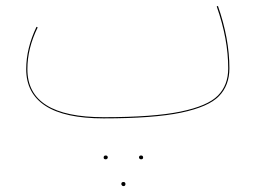

<svg xmlns="http://www.w3.org/2000/svg" viewBox="-20 -390 878 652"><path d="M759 -158Q759 -100 723.5 -63.5Q688 -27 595 -7.5Q502 12 332 12Q200 12 134.5 -30.5Q69 -73 69 -155Q69 -226 104 -299L108 -297Q73 -226 73 -155Q73 8 332 8Q501 8 593 -11Q685 -30 720 -65.5Q755 -101 755 -158Q755 -257 716 -368L720 -370Q759 -259 759 -158ZM332 145Q332 138 339 138Q346 138 346 145Q346 147 344 149Q342 151 339 151Q332 151 332 145ZM452 145Q452 138 459 138Q466 138 466 145Q466 151 459 151Q456 151 454 149Q452 147 452 145ZM392 235Q392 228 399 228Q406 228 406 235Q406 242 399 242Q396 242 394 239.5Q392 237 392 235Z"/></svg>

Font: FiraGO Four
Style: Regular
Weight: 100
Designer: bBox Type
Foundry: bBox Type GmbH
Version: Version 1.001